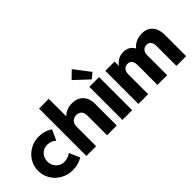

<svg xmlns="http://www.w3.org/2000/svg" viewBox="0 -1477 2155 2155"><g transform="rotate(-45 1077.5 -400.0)"><path d="M23.4 -264.6Q23.4 -338.9 61 -400.4Q98.6 -461.9 162.4 -497.6Q226.1 -533.2 300.8 -533.2Q345.2 -533.2 387.5 -520.5Q429.7 -507.8 463.9 -484.4L407.2 -360.4Q387.2 -379.4 361.1 -389.6Q335 -399.9 305.7 -400.4Q265.1 -400.4 234.4 -381.8Q203.6 -363.3 187.3 -332.5Q170.9 -301.8 170.9 -264.6Q170.9 -227.1 188.2 -195.6Q205.6 -164.1 235.8 -145.5Q266.1 -127 303.7 -127Q334.5 -127.4 364.3 -138.2Q394 -148.9 409.2 -163.1L463.9 -37.1Q434.6 -18.1 393.1 -6.1Q351.6 5.9 306.6 5.9Q229.5 5.9 164.6 -29.8Q99.6 -65.4 61.5 -127.4Q23.4 -189.5 23.4 -264.6Z M525.4 -752H679.7V-477.5H684.6Q709 -504.4 747.8 -518.8Q786.6 -533.2 830.1 -533.2Q886.7 -533.2 926.8 -509.3Q966.8 -485.4 987.3 -442.9Q1007.8 -400.4 1007.8 -344.7V0H853.5V-310.5Q853.5 -356.9 831.3 -381.1Q809.1 -405.3 770.5 -405.3Q731 -405.3 705.3 -380.1Q679.7 -355 679.7 -309.6V0H525.4Z M1097.2 -525.4H1251.5V0H1097.2ZM1009.8 -719.7 1097.7 -805.7 1240.2 -619.1 1175.8 -564.5Z M1351.1 -525.4H1497.6V-458H1500Q1526.4 -495.1 1562.5 -514.2Q1598.6 -533.2 1643.1 -533.2Q1687 -533.2 1719.5 -514.6Q1752 -496.1 1771.5 -460H1774.4Q1802.7 -495.6 1845 -514.4Q1887.2 -533.2 1936 -533.2Q2001 -533.2 2039.6 -503.7Q2078.1 -474.1 2093.8 -429.4Q2109.4 -384.8 2108.9 -335V0H1954.6V-315.4Q1954.1 -358.9 1936 -382.1Q1918 -405.3 1884.3 -405.3Q1849.6 -405.3 1828.4 -382.1Q1807.1 -358.9 1807.1 -315.4V0H1652.8V-315.4Q1652.8 -358.9 1634.8 -382.1Q1616.7 -405.3 1582.5 -405.3Q1547.9 -405.3 1526.6 -381.6Q1505.4 -357.9 1505.4 -314.5V0H1351.1Z"/></g></svg>

Font: Reddit Sans Chocolate ExtraBold
Style: Regular
Weight: 800
Designer: Stephen Hutchings
Foundry: Reddit
Version: Version 1.011